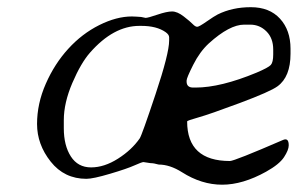

<svg xmlns="http://www.w3.org/2000/svg" viewBox="-20 -527 816 526"><path d="M154.8 -197.8V-175.8Q154.8 -128.4 174.1 -98.4Q193.4 -68.4 229.5 -68.4Q265.6 -68.4 303.2 -92.3Q340.8 -116.2 362.8 -147.9Q368.7 -156.7 406 -268.6Q443.4 -380.4 443.4 -416V-424.8Q443.4 -432.1 433.6 -439Q409.2 -456.1 367.2 -456.1H361.8Q291 -456.1 226.6 -382.8Q201.7 -354.5 178.2 -299.8Q154.8 -245.1 154.8 -197.8ZM665.5 -459.5H648.9Q608.9 -459.5 552.2 -408.2Q527.3 -385.3 509.3 -349.4Q491.2 -313.5 491.2 -306.2V-303.7Q491.2 -287.1 509.3 -287.1H515.6Q584.5 -287.1 683.1 -328.1Q715.3 -341.8 721.9 -349.1Q728.5 -356.4 728.5 -377.9V-391.1Q728.5 -422.4 710 -440.9Q691.4 -459.5 665.5 -459.5ZM216.8 -37.1Q156.2 -37.1 118.9 -84.2Q81.5 -131.3 81.5 -187.3Q81.5 -243.2 105.5 -297.6Q129.4 -352.1 167 -393.3Q204.6 -434.6 252 -458.3Q299.3 -481.9 341.3 -481.9L354 -481.4L366.7 -480.5L378.9 -478Q385.3 -478 411.1 -486.8Q437 -495.6 451.4 -495.6Q465.8 -495.6 483.4 -481.9Q501 -468.3 508.1 -460.9Q515.1 -453.6 520.3 -453.6Q525.4 -453.6 546.4 -468.3Q567.4 -482.9 576.2 -487.3Q616.2 -507.3 667.2 -507.3Q718.3 -507.3 747.1 -475.8Q775.9 -444.3 775.9 -393.6V-379.9Q775.9 -316.4 740.2 -290.5Q720.2 -275.9 637.2 -244.9Q554.2 -213.9 523.4 -205.3Q492.7 -196.8 492.7 -194.3Q492.7 -85.9 609.9 -85.9Q622.1 -85.9 755.4 -143.6Q771 -150.4 771 -128.9Q771 -116.2 758.1 -96.4Q745.1 -76.7 709 -56.6Q645 -21 588.6 -21Q532.2 -21 478.5 -55.2Q445.3 -76.2 414.6 -76.2Q401.4 -80.1 392.1 -80.1L373 -83Q368.7 -83 348.6 -74Q328.6 -64.9 281.7 -51Q234.9 -37.1 216.8 -37.1Z"/></svg>

Font: Averia Sans Libre Light
Style: Italic
Weight: 300
Italic angle: -8.5°
Version: Version 1.002